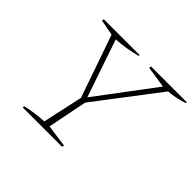

<svg xmlns="http://www.w3.org/2000/svg" viewBox="-148 -839 1033 1033"><g transform="rotate(45 368.5 -322.0)"><path d="M133 0 134 -10Q201 -26 268 -29L318 -258L194 -615L104 -632L106 -644H378V-637Q307 -618 228 -613L340 -284L587 -613L463 -632L465 -644H737V-637Q684 -619 625 -614L352 -256L307 -30L435 -12L432 0Z"/></g></svg>

Font: Piazzolla SC Thin
Style: Italic
Weight: 100
Italic angle: -11.3°
Designer: Juan Pablo del Peral
Foundry: Huerta Tipografica
Version: Version 1.330